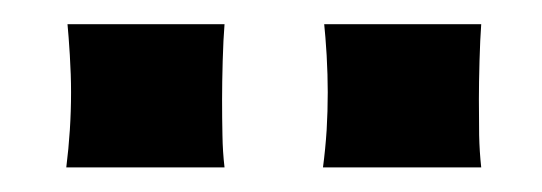

<svg xmlns="http://www.w3.org/2000/svg" viewBox="-20 -718 443 157"><path d="M244.1 -581.1Q246.1 -596.2 247.1 -611.6Q248 -627 248 -642.6Q248 -656.7 247.1 -672.9Q246.1 -689 245.1 -698.2H373.5Q372.6 -686 372.1 -668.2Q371.6 -650.4 371.6 -636.7Q371.6 -621.1 371.8 -607.4Q372.1 -593.8 373.5 -581.1ZM34.2 -581.1Q36.1 -596.2 37.1 -611.6Q38.1 -627 38.1 -642.6Q38.1 -656.7 37.1 -672.9Q36.1 -689 35.2 -698.2H163.6Q162.6 -686 162.1 -668.2Q161.6 -650.4 161.6 -636.7Q161.6 -621.1 161.9 -607.4Q162.1 -593.8 163.6 -581.1Z"/></svg>

Font: Hammersmith One
Style: Regular
Weight: 400
Designer: Nicole Fally
Foundry: Nicole Fally
Version: Version 1.002